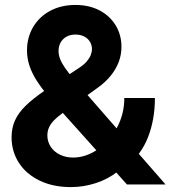

<svg xmlns="http://www.w3.org/2000/svg" viewBox="-20 -757 699 788"><path d="M27.5 -193.4Q27.5 -232.1 41.7 -263.2Q55.9 -294.3 85.3 -323Q114.6 -351.8 163.5 -385.2L308.4 -480.9Q325.4 -492.4 336.3 -505.2Q347.2 -518.1 352.3 -530.8Q357.4 -543.6 357.4 -555.9Q357.4 -571.9 349.2 -585.5Q341 -599.1 325.5 -607.2Q310.1 -615.2 289.6 -615.2Q269.3 -615.2 253.7 -606.9Q238 -598.5 229.2 -583.3Q220.3 -568.1 220.3 -548Q220.3 -531 227.1 -514Q233.9 -497.1 247.4 -477.6Q260.9 -458.1 283.8 -430.9L314.3 -395.5L659.4 0H501L213.9 -320.3Q195.9 -341.5 177.9 -362.4Q149.5 -396.6 130.7 -426Q111.8 -455.4 101.3 -486.1Q90.8 -516.9 90.8 -550.4Q90.8 -603 115.8 -645.7Q140.8 -688.3 185.9 -712.5Q231.1 -736.7 289.6 -736.7Q345.9 -736.7 388.7 -714.2Q431.5 -691.7 455 -652.5Q478.5 -613.3 478.5 -565Q478.5 -532.7 467.5 -503.2Q456.4 -473.7 435.1 -447.1Q413.7 -420.4 381.8 -397.5L233.4 -290.2Q213.6 -275.7 200.8 -262.4Q188 -249.1 181.2 -234Q174.4 -218.9 174.4 -201.2Q174.4 -175.7 188 -154.8Q201.7 -134 225.8 -122.2Q250 -110.4 279.9 -110.4Q331.6 -110.4 380.5 -143.4Q429.4 -176.4 459.8 -232.7Q490.2 -289 490.2 -354.7H615.8Q615.8 -266.4 587.6 -194.3Q559.5 -122.2 501.6 -77L462.8 -53.1Q424.5 -22.3 373.9 -5.7Q323.2 10.9 271.3 10.9Q198.2 10.9 143 -15.6Q87.7 -42.2 57.6 -88.8Q27.5 -135.4 27.5 -193.4Z"/></svg>

Font: Intratopia Thin
Style: Regular
Weight: 100
Designer: Rasmus Andersson
Foundry: rsms
Version: Version 3.000;Glyphs 3.2.3 (3260)